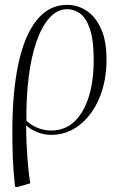

<svg xmlns="http://www.w3.org/2000/svg" viewBox="-20 -543 504 793"><path d="M50 230 42 228Q35 163 33 110.5Q31 58 31 0Q31 -165 56.5 -282Q82 -399 132.5 -461Q183 -523 257 -523Q301 -523 338 -498.5Q375 -474 397.5 -424Q420 -374 420 -297Q420 -209 390.5 -138.5Q361 -68 309 -27Q257 14 191 14Q162 14 134.5 3Q107 -8 89 -24H88Q88 9 90 54Q92 99 96 142Q100 185 105 214ZM191 -4Q249 -4 288 -41.5Q327 -79 347 -144.5Q367 -210 367 -294Q367 -377 351.5 -423Q336 -469 311 -487Q286 -505 258 -505Q217 -505 185 -470Q153 -435 131 -372Q109 -309 98.5 -225Q88 -141 89 -44Q113 -23 139 -13.5Q165 -4 191 -4Z"/></svg>

Font: Display Extralight
Style: Italic
Weight: 200
Italic angle: -2°
Designer: Latin by Veronika Burian and Jose Scaglione. Greek by Irene Vlachou. Cyrillic by Vera Evstafieva
Foundry: TypeTogether
Version: Version 3.002